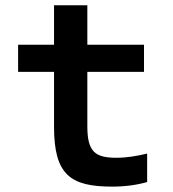

<svg xmlns="http://www.w3.org/2000/svg" viewBox="-20 -698 660 732"><path d="M408.5 13.5C457.5 13.5 503 7 541 -4V-112.5C501.5 -103 462.5 -96.5 424 -96.5C343 -96.5 313 -119 313 -216V-424H529V-527.5H313V-678H186V-527.5H49V-424H186V-215C186 -30.5 249 13.5 408.5 13.5Z"/></svg>

Font: Monaspace Neon SemiBold
Style: Regular
Weight: 600
Designer: Riley Cran & the Lettermatic Team
Foundry: Lettermatic
Version: Version 1.200 (Monaspace Neon)